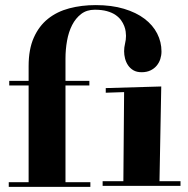

<svg xmlns="http://www.w3.org/2000/svg" viewBox="-20 -725 733 750"><path d="M354 -705.1Q416 -705.1 464.1 -690.7Q512.2 -676.3 544.7 -651.6Q577.1 -627 594 -594Q610.8 -561 610.8 -523.9Q610.8 -508.8 606.2 -494.4Q601.6 -480 592 -468.5Q582.5 -457 567.9 -450Q553.2 -442.9 533.2 -442.9Q514.2 -442.9 501.2 -450.4Q488.3 -458 480.2 -470Q472.2 -481.9 468.5 -496.3Q464.8 -510.7 464.8 -524.9Q464.8 -540 468.5 -554.9Q472.2 -569.8 472.2 -585Q472.2 -591.8 470.9 -601.8Q469.7 -611.8 465.3 -623.3Q460.9 -634.8 452.9 -646Q444.8 -657.2 431.4 -666.5Q418 -675.8 397.9 -681.4Q377.9 -687 350.1 -687Q318.8 -687 297.1 -670.4Q275.4 -653.8 261.7 -627Q248 -600.1 241.9 -565.9Q235.8 -531.7 235.8 -496.1V-409.2H329.1V-391.1H235.8V-13.2H333V4.9H14.2V-13.2H91.8V-391.1H16.1V-409.2H91.8V-466.8Q91.8 -532.7 112.1 -578.1Q132.3 -623.5 167.5 -651.6Q202.6 -679.7 250.5 -692.4Q298.3 -705.1 354 -705.1ZM393.1 -380.9 609.9 -387.2 603 -17.1H685.1V1H380.9V-17.1H461.9L464.8 -365.2L393.1 -362.8Z"/></svg>

Font: Purple Purse
Style: Regular
Weight: 400
Designer: Astigmatic (AOETI)
Foundry: Astigmatic (AOETI)
Version: Version 1.000